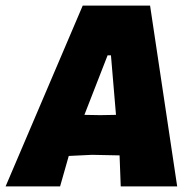

<svg xmlns="http://www.w3.org/2000/svg" viewBox="-47 -667 693 687"><path d="M490 -647 587 0H385L381 -107V-111L282 -113L199 -109L168 0H-27L249 -647ZM338 -469 255 -256 312 -255 368 -256 350 -469Z"/></svg>

Font: Alegreya Sans Black
Style: Italic
Weight: 900
Italic angle: -7°
Designer: Juan Pablo del Peral
Foundry: Huerta Tipografica
Version: Version 2.007